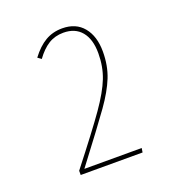

<svg xmlns="http://www.w3.org/2000/svg" viewBox="-87 -805 502 554"><g transform="rotate(-20 164.0 -528.0)"><path d="M251 -633Q251 -590 237 -555Q223 -520 193.5 -478.5Q164 -437 85 -333H261L259 -320H69V-333Q145 -430 177.5 -476.5Q210 -523 223.5 -557.5Q237 -592 237 -633Q237 -676 217.5 -699.5Q198 -723 162 -723Q136 -723 116 -710.5Q96 -698 78 -673L67 -681Q88 -709 111 -722.5Q134 -736 163 -736Q205 -736 228 -708Q251 -680 251 -633Z"/></g></svg>

Font: Fira Sans Compressed Hair
Style: Regular
Weight: 100
Width: 1
Designer: bBox Type GmbH & Carrois Corporate GbR & Edenspiekermann AG
Foundry: bBox Type GmbH & Carrois Corporate GbR & Edenspiekermann AG
Version: Version 4.301